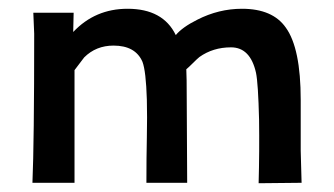

<svg xmlns="http://www.w3.org/2000/svg" viewBox="-20 -417 762 438"><path d="M668 0 570 1Q572 -72 571 -144Q569 -227 564 -251Q551 -309 507 -309Q466 -309 435 -287Q430 -283 420 -273Q410 -263 405 -259Q406 -243 406 -189L407 0H314Q314 -59 315 -103Q316 -152 315 -190Q313 -255 305 -276Q289 -313 239 -313Q199 -313 172 -286Q155 -264 150 -257V0H54Q58 -92 58 -340L56 -388H148L147 -344Q197 -397 271 -397Q352 -397 381 -337Q396 -355 430 -372Q479 -397 532 -397Q602 -397 632 -354Q666 -307 666 -189V-73Z"/></svg>

Font: GFS Neohellenic Rg
Style: Bold
Weight: 700
Designer: Designed by Takis Katsoulidis and George D. Matthiopoulos.
Foundry: Designed by Takis Katsoulidis and George D. Matthiopoulos.
Version: Version 1.0